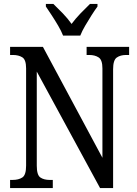

<svg xmlns="http://www.w3.org/2000/svg" viewBox="-20 -951 695 971"><path d="M31 0V-41H43Q74 -41 93 -53.5Q112 -66 112 -113V-605Q112 -649 93 -661Q74 -673 45 -673H31V-714H197L498 -153V-605Q498 -648 479 -660.5Q460 -673 431 -673H418V-714H633V-673H618Q589 -673 570.5 -660Q552 -647 552 -601V0H486L166 -589V-113Q166 -66 184 -53.5Q202 -41 232 -41H247V0ZM299 -771Q290 -794 274.5 -820.5Q259 -847 242 -873Q225 -899 212 -918V-931H250Q273 -909 298 -883Q323 -857 342 -830Q362 -857 387 -883Q412 -909 435 -931H473V-918Q459 -899 442.5 -873Q426 -847 410.5 -820.5Q395 -794 386 -771Z"/></svg>

Font: Noto Serif Myanmar Cond
Style: Regular
Weight: 400
Width: 3
Designer: Ben Mitchell and the Monotype Design Team
Foundry: Monotype Imaging Inc.
Version: Version 2.106; ttfautohint (v1.8.4.7-5d5b)